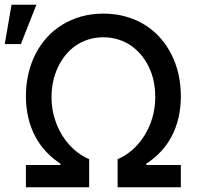

<svg xmlns="http://www.w3.org/2000/svg" viewBox="-39 -795 842 815"><path d="M71 -387.1Q71 -436.4 81.5 -481.7Q92 -527 111.9 -565.9Q131.7 -604.8 160.5 -636.4Q189.3 -668 225.9 -690.3Q262.4 -712.7 306.1 -725Q349.8 -737.2 399.9 -737.2Q451 -737.2 495.2 -724.6Q539.4 -712 576 -689.3Q612.6 -666.5 641 -634.6Q669.4 -602.6 688.9 -563.7Q708.5 -524.9 718.6 -480.1Q728.7 -435.4 728.7 -387.1Q728.7 -337.4 718.6 -294.6Q708.5 -251.8 689.5 -215.9Q670.5 -180 643.3 -151.1Q616.1 -122.2 582 -100.1V-94.5H728.7V0H460.2V-119.3Q493.3 -133.2 522.2 -158.4Q551.1 -183.6 573 -217.9Q594.8 -252.1 607.4 -294Q620 -335.9 620 -383.2Q620 -456 592 -512.4Q577.8 -541.2 558.2 -564.1Q538.7 -587 514.2 -603.2Q489.7 -619.3 460.9 -628Q432.2 -636.7 399.9 -636.7Q365.1 -636.7 335.2 -627.1Q305.4 -617.5 280.9 -600.3Q256.4 -583.1 237.6 -559.3Q218.8 -535.5 205.8 -507.3Q192.8 -479 186.3 -447.4Q179.7 -415.8 179.7 -383.2Q179.7 -335.9 192.3 -294Q204.9 -252.1 226.7 -217.9Q248.6 -183.6 277.5 -158.4Q306.5 -133.2 339.5 -119.3V0H71V-94.5H217.7V-100.1Q183.9 -122.2 156.8 -151.1Q129.6 -180 110.6 -215.9Q91.6 -251.8 81.3 -294.6Q71 -337.4 71 -387.1ZM9.9 -774.9H115.4L49.7 -608H-18.8Z"/></svg>

Font: Inter P Medium
Style: Regular
Weight: 500
Designer: Rasmus Andersson
Foundry: rsms
Version: Version 3.018;git-588b23468